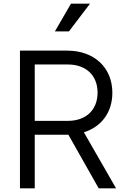

<svg xmlns="http://www.w3.org/2000/svg" viewBox="-20 -1019 681 1039"><path d="M88 0H168V-290H350L514 0H608L434 -303C529 -333 588 -411 588 -517C588 -653 490 -745 344 -745H88ZM168 -365V-670H348C444 -670 508 -612 508 -518C508 -423 444 -365 348 -365ZM277 -849H353L467 -999H364Z"/></svg>

Font: Mluvka
Style: Regular
Weight: 400
Designer: Modified by Jiří Krblich, Original typeface by Gumpita Rahayu
Foundry: Gumpita Rahayu & Jiří Krblich
Version: Version 2.000;Glyphs 3.1.1 (3134)